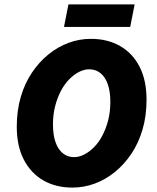

<svg xmlns="http://www.w3.org/2000/svg" viewBox="-20 -838 710 870"><path d="M308 12Q233 12 176.5 -20.5Q120 -53 88 -114.5Q56 -176 56 -264Q56 -337 74 -398.5Q92 -460 124.5 -508.5Q157 -557 199.5 -591.5Q242 -626 291 -644Q340 -662 392 -662Q467 -662 524 -629.5Q581 -597 612.5 -535.5Q644 -474 644 -386Q644 -313 626 -251.5Q608 -190 575.5 -141.5Q543 -93 500.5 -58.5Q458 -24 409 -6Q360 12 308 12ZM316 -126Q338 -126 361 -137.5Q384 -149 405.5 -170.5Q427 -192 443.5 -223Q460 -254 470 -292.5Q480 -331 480 -376Q480 -423 468.5 -456Q457 -489 435.5 -506.5Q414 -524 384 -524Q362 -524 339 -512.5Q316 -501 294.5 -479.5Q273 -458 256.5 -427Q240 -396 230 -357.5Q220 -319 220 -274Q220 -227 231.5 -194Q243 -161 264.5 -143.5Q286 -126 316 -126ZM270 -716 290 -818H590L570 -716Z"/></svg>

Font: Source Sans 3 ExtraLight Black
Style: Italic
Weight: 900
Italic angle: -11°
Version: Version 3.052;hotconv 1.1.0;makeotfexe 2.6.0